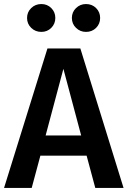

<svg xmlns="http://www.w3.org/2000/svg" viewBox="-25 -931 632 951"><path d="M180 -773Q150 -773 129.5 -793Q109 -813 109 -842Q109 -871 129.5 -891Q150 -911 180 -911Q209 -911 229 -891Q249 -871 249 -842Q249 -813 229 -793Q209 -773 180 -773ZM401 -773Q372 -773 351.5 -793Q331 -813 331 -842Q331 -871 351.5 -891Q372 -911 401 -911Q431 -911 451 -891Q471 -871 471 -842Q471 -813 451 -793Q431 -773 401 -773ZM447 0 404 -160H175L132 0H-5L210 -691H373L587 0ZM201 -260H377L289 -590Z"/></svg>

Font: FiraGO Medium
Style: Regular
Weight: 500
Designer: bBox Type
Foundry: bBox Type GmbH
Version: Version 1.001;PS 001.001;hotconv 1.0.88;makeotf.lib2.5.64775